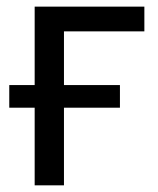

<svg xmlns="http://www.w3.org/2000/svg" viewBox="-20 -556 474 576"><path d="M413.1 -461.9H171.9V-300.8H339.8V-232.9H171.9V0H84V-232.9H7.8V-300.8H84V-536.1H413.1Z"/></svg>

Font: NotoPenekeko
Style: Regular
Weight: 400
Designer: Monotype Design team
Foundry: Monotype Imaging Inc.
Version: Version 1.04